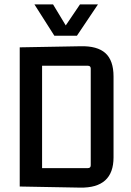

<svg xmlns="http://www.w3.org/2000/svg" viewBox="-20 -851 598 876"><path d="M228 -688 137 -831H222L280 -735L345 -831H427L331 -688ZM70 0V-635L347 -640Q424 -642 461 -608.5Q498 -575 498 -502V-133Q498 8 345 5ZM381 -551H172V-84H381Q394 -84 394 -97V-538Q394 -551 381 -551Z"/></svg>

Font: Gemunu Libre SemiBold
Style: Regular
Weight: 600
Designer: Puspanada Ekanayake, Sola Matas, Pathum Egodawatta, Kosala Senevirathne
Foundry: mooniak
Version: Version 1.100